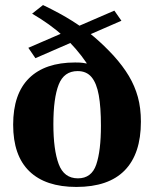

<svg xmlns="http://www.w3.org/2000/svg" viewBox="-20 -727 611 759"><path d="M282 12Q160 12 96 -50Q32 -112 32 -234Q32 -356 95 -418Q158 -480 277 -480Q298 -480 307.5 -478.5Q317 -477 322 -476L323 -477Q282 -537 230.5 -584Q179 -631 107 -673L150 -707Q217 -675 266 -644Q315 -613 353.5 -580Q392 -547 429 -507Q466 -466 489.5 -426.5Q513 -387 525 -343.5Q537 -300 537 -246Q537 -119 473 -53.5Q409 12 282 12ZM288 -22Q342 -22 360.5 -76.5Q379 -131 379 -230Q379 -303 370.5 -350.5Q362 -398 342 -422Q322 -446 287 -446Q233 -446 212 -392.5Q191 -339 191 -236Q191 -135 212 -78.5Q233 -22 288 -22ZM120 -497 92 -538 432 -685 460 -645Z"/></svg>

Font: Frank Ruhl Libre ExtraBold
Style: Regular
Weight: 800
Designer: Yanek Iontef
Foundry: Fontef
Version: Version 6.003;gftools[0.9.30]